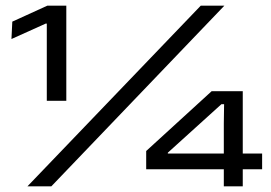

<svg xmlns="http://www.w3.org/2000/svg" viewBox="-20 -659 958 679"><path d="M145.5 -302.5V-575.5H141.5L20.5 -521L23.5 -582.5L147.5 -639H214.5V-302.5ZM77 0 690 -639H773.5L161.5 0ZM771.5 0V-222L772.5 -290.5H763L573.5 -119V-91.5L541.5 -116H907V-60.5H497V-125L728.5 -336.5H838.5V0Z"/></svg>

Font: Anek Gujarati Expanded
Style: Regular
Weight: 400
Width: 7
Designer: Mrunmayee Ghaisas (Gujarati), Yesha Goshar (Latin)
Foundry: Ek Type
Version: Version 1.003